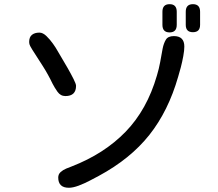

<svg xmlns="http://www.w3.org/2000/svg" viewBox="-20 -847 1040 916"><path d="M789.1 -692.4Q754.9 -692.4 754.9 -728.5V-791Q754.9 -827.1 789.1 -827.1Q823.2 -827.1 823.2 -791V-728.5Q823.2 -692.4 789.1 -692.4ZM900.4 -693.4Q866.2 -693.4 866.2 -728.5V-791Q866.2 -827.1 900.4 -827.1Q934.6 -827.1 934.6 -791V-728.5Q934.6 -693.4 900.4 -693.4ZM292 -388.7Q268.6 -388.7 253.9 -409.7Q239.3 -430.7 230.5 -448.2Q210 -491.2 184.6 -531.2Q159.2 -571.3 133.8 -610.4Q128.9 -618.2 124 -627.4Q119.1 -636.7 119.1 -646.5Q119.1 -669.9 132.3 -680.7Q145.5 -691.4 168 -691.4Q184.6 -691.4 201.7 -674.8Q218.8 -658.2 232.9 -638.2Q247.1 -618.2 253.9 -605.5Q258.8 -596.7 272.9 -573.2Q287.1 -549.8 303.2 -521.5Q319.3 -493.2 331.1 -469.7Q342.8 -446.3 342.8 -437.5Q342.8 -388.7 292 -388.7ZM308.6 48.8Q257.8 48.8 257.8 0Q257.8 -15.6 269 -25.9Q280.3 -36.1 295.4 -42.5Q310.5 -48.8 321.3 -52.7Q477.5 -113.3 579.6 -218.8Q681.6 -324.2 728.5 -486.3Q738.3 -518.6 744.1 -550.3Q750 -582 755.9 -615.2Q760.7 -639.6 771 -657.2Q781.2 -674.8 809.6 -674.8Q859.4 -674.8 859.4 -625Q859.4 -606.4 854.5 -579.6Q849.6 -552.7 842.8 -526.4Q835.9 -500 830.1 -481.4Q783.2 -317.4 692.4 -203.1Q601.6 -88.9 451.2 -7.8Q434.6 1 408.7 14.6Q382.8 28.3 355.5 38.6Q328.1 48.8 308.6 48.8Z"/></svg>

Font: Kosugi Maru
Style: Regular
Weight: 400
Designer: MOTOYA
Version: Version 4.002